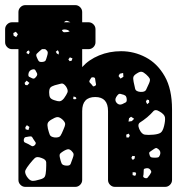

<svg xmlns="http://www.w3.org/2000/svg" viewBox="-27 -730 732 750"><path d="M72 0Q61 0 53 -8Q45 -16 45 -27V-538H20Q9 -538 1 -546Q-7 -554 -7 -565V-616Q-7 -627 1 -635Q9 -643 20 -643H45V-683Q45 -694 53 -702Q61 -710 72 -710H267Q278 -710 286 -702Q294 -694 294 -683V-643H319Q330 -643 338 -635Q346 -627 346 -616V-565Q346 -554 338 -546Q330 -538 319 -538H294V-468Q320 -497 360 -513.5Q400 -530 446 -530Q497 -530 542.5 -506Q588 -482 616.5 -432Q645 -382 645 -303V-27Q645 -16 637 -8Q629 0 618 0H422Q411 0 403 -8Q395 -16 395 -27V-296Q395 -351 345 -351Q294 -351 294 -296V-27Q294 -16 286 -8Q278 0 267 0ZM246 -644Q237 -649 232 -648.5Q227 -648 223 -643H248ZM226 -615Q218 -615 215 -612Q219 -604 224 -604Q229 -604 238 -605Q238 -605 239 -605.5Q240 -606 245 -607Q240 -614 226 -615ZM43 -596 35 -606 25 -601 26 -591 36 -585ZM151 -537 149 -538H137Q135 -537 132.5 -534.5Q130 -532 126 -529Q120 -524 116.5 -520Q113 -516 116 -508Q120 -498 123.5 -492.5Q127 -487 138 -488Q149 -489 151.5 -494.5Q154 -500 157 -511Q160 -520 159.5 -525.5Q159 -531 151 -537ZM203 -526 199 -534 191 -528 195 -521 202 -517ZM86 -533 79 -530 76 -523 85 -518 89 -526ZM256 -502 246 -506 240 -498 245 -491 253 -493ZM117 -445Q113 -452 111 -456Q109 -460 101 -459Q86 -456 84 -441Q83 -432 87 -430Q91 -428 99 -424Q104 -422 107 -423.5Q110 -425 114 -430Q121 -438 117 -445ZM544 -439Q534 -448 527 -449.5Q520 -451 509 -444Q497 -437 494.5 -430.5Q492 -424 495 -410Q499 -393 501 -383Q503 -373 521 -371Q539 -370 543.5 -379Q548 -388 555 -404Q561 -417 557.5 -423.5Q554 -430 544 -439ZM454 -445 441 -442 436 -433 444 -423 455 -430ZM338 -428Q331 -429 329 -425.5Q327 -422 323 -416Q321 -411 322.5 -409Q324 -407 328 -403Q333 -398 335 -394.5Q337 -391 343 -394Q349 -397 348 -401Q347 -405 346 -412Q345 -418 344.5 -422.5Q344 -427 338 -428ZM88 -406 77 -415 69 -406 72 -398 80 -397ZM231 -392Q221 -406 212 -403.5Q203 -401 187 -397Q174 -393 169.5 -387.5Q165 -382 165 -369Q165 -356 168.5 -349.5Q172 -343 184 -339Q198 -334 206 -334.5Q214 -335 223 -346Q233 -360 236.5 -369Q240 -378 231 -392ZM468 -343Q467 -353 462.5 -356.5Q458 -360 448 -362Q440 -365 436 -362Q432 -359 427 -351Q420 -339 428 -329Q437 -318 450 -323Q459 -327 464 -330Q469 -333 468 -343ZM268 -351 260 -353 259 -343 267 -342 272 -346ZM555 -339 547 -341 543 -333 548 -323 556 -330ZM597 -294Q580 -305 571.5 -295Q563 -285 548 -272Q532 -259 520.5 -252Q509 -245 517 -226Q526 -206 538.5 -204Q551 -202 573 -204Q593 -206 601 -212Q609 -218 614 -238Q619 -259 617.5 -271Q616 -283 597 -294ZM485 -274 477 -268 475 -255 488 -257 497 -266ZM216 -264Q204 -274 195.5 -272.5Q187 -271 174 -263Q162 -256 159.5 -249Q157 -242 160 -228Q164 -212 167.5 -203.5Q171 -195 187 -193Q204 -192 209 -199.5Q214 -207 220 -222Q227 -237 227.5 -245Q228 -253 216 -264ZM88 -234 78 -241 72 -233 73 -225 84 -222ZM480 -200 476 -208 466 -204 467 -193H476ZM103 -187Q100 -193 97.5 -195.5Q95 -198 88 -197Q79 -195 73.5 -194.5Q68 -194 66 -185Q65 -176 70 -173.5Q75 -171 84 -167Q92 -162 97 -159.5Q102 -157 109 -163Q115 -170 111.5 -174.5Q108 -179 103 -187ZM591 -148Q585 -153 581 -151.5Q577 -150 570 -145Q563 -140 558.5 -137Q554 -134 557 -126Q559 -117 564 -115.5Q569 -114 578 -114Q587 -114 591 -115.5Q595 -117 598 -125Q603 -139 591 -148ZM252 -141Q244 -148 238 -147Q232 -146 223 -141Q213 -135 208.5 -130.5Q204 -126 207 -114Q210 -100 213.5 -92Q217 -84 232 -83Q246 -82 249 -90Q252 -98 257 -112Q261 -122 260.5 -127.5Q260 -133 252 -141ZM500 -120 490 -121 486 -113 492 -105 499 -111ZM135 -113Q117 -120 109 -112.5Q101 -105 89 -90Q77 -75 72.5 -65.5Q68 -56 78 -40Q89 -24 99.5 -23.5Q110 -23 129 -29Q145 -33 148.5 -41Q152 -49 153 -66Q154 -85 153.5 -96Q153 -107 135 -113ZM561 -66Q554 -76 541 -72Q535 -71 534.5 -67Q534 -63 534 -56Q534 -48 532.5 -43Q531 -38 538 -35Q546 -32 549.5 -36Q553 -40 558 -47Q562 -53 563.5 -56.5Q565 -60 561 -66ZM502 -57H491V-46L501 -43L505 -51Z"/></svg>

Font: Rubik Moonrocks
Style: Regular
Weight: 400
Designer: Hubert and Fischer, NaN
Foundry: Hubert and Fischer, NaN
Version: Version 2.200